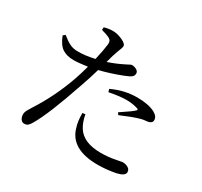

<svg xmlns="http://www.w3.org/2000/svg" viewBox="-166 -1011 1332 1267"><g transform="rotate(30 500.0 -377.5)"><path d="M530.3 -423.8 523.4 -445.3Q615.2 -489.3 713.9 -489.3Q796.9 -489.3 847.7 -463.9Q884.8 -444.3 884.8 -415Q884.8 -386.7 837.9 -383.8Q810.5 -381.8 777.3 -370.1Q757.8 -365.2 662.1 -325.2L651.4 -340.8Q737.3 -397.5 751 -413.1Q760.7 -421.9 746.1 -426.8Q708 -439.5 659.2 -439.5Q608.4 -439.5 530.3 -423.8ZM434.6 -644.5 419.9 -590.8Q477.5 -609.4 539.1 -640.6Q568.4 -657.2 576.2 -657.2Q593.8 -657.2 610.8 -647.9Q627.9 -638.7 627.9 -622.1Q627.9 -605.5 615.2 -594.7Q602.5 -584 566.4 -570.3Q482.4 -537.1 398.4 -516.6Q377 -442.4 351.6 -371.1Q260.7 -103.5 202.1 -4.9Q190.4 16.6 179.7 25.4Q168.9 34.2 151.4 34.2Q135.7 34.2 125.5 19.5Q115.2 4.9 115.2 -16.6Q115.2 -26.4 118.2 -35.2Q121.1 -43.9 124.5 -49.8Q127.9 -55.7 135.3 -67.4Q142.6 -79.1 147.5 -87.9Q237.3 -226.6 295.9 -392.6Q314.5 -446.3 329.1 -502Q260.7 -492.2 224.6 -492.2Q171.9 -492.2 138.2 -514.6Q104.5 -537.1 81.1 -597.7L96.7 -610.4Q132.8 -581.1 159.2 -568.4Q185.5 -555.7 218.8 -555.7Q273.4 -554.7 346.7 -571.3Q365.2 -652.3 370.1 -696.3Q371.1 -713.9 366.7 -722.2Q362.3 -730.5 348.6 -738.3Q331.1 -747.1 288.1 -758.8L289.1 -779.3Q326.2 -790 358.4 -789.1Q391.6 -788.1 427.7 -771.5Q463.9 -754.9 464.8 -737.3Q464.8 -728.5 460.4 -716.8Q456.1 -705.1 448.2 -684.6Q440.4 -664.1 434.6 -644.5ZM450.2 -219.7 471.7 -221.7Q481.4 -166 505.9 -127.9Q554.7 -51.8 685.5 -51.8Q742.2 -51.8 790 -61.5Q837.9 -71.3 842.8 -71.3Q866.2 -71.3 884.8 -60.5Q903.3 -49.8 903.3 -29.3Q903.3 -1 843.8 12.7Q773.4 26.4 708 26.4Q503.9 26.4 464.8 -112.3Q450.2 -154.3 450.2 -219.7Z"/></g></svg>

Font: GenYoMin TW TTF Medium
Style: Regular
Weight: 500
Version: Version 1.300